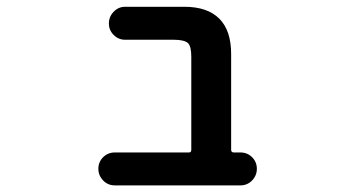

<svg xmlns="http://www.w3.org/2000/svg" viewBox="-20 -568 1040 569"><path d="M320.3 -18.6Q299.8 -18.6 285.6 -33.2Q271.5 -47.9 271.5 -67.9Q271.5 -87.9 285.6 -102.1Q299.8 -116.2 320.3 -116.2H540Q546.9 -116.2 546.9 -124V-399.4Q546.9 -430.7 537.1 -440.4Q525.4 -450.2 495.1 -450.2H350.6Q331.1 -450.2 316.9 -464.4Q302.7 -478.5 302.7 -498.5Q302.7 -518.6 316.9 -533.2Q331.1 -547.9 350.6 -547.9H526.4Q594.7 -547.9 629.9 -512.7Q665 -477.5 665 -408.2V-124Q665 -116.2 672.9 -116.2H692.4Q712.9 -116.2 727.1 -102.1Q741.2 -87.9 741.2 -67.9Q741.2 -47.9 727.1 -33.2Q712.9 -18.6 692.4 -18.6Z"/></svg>

Font: Rounded Mgen+ 1mn medium
Style: Regular
Weight: 500
Designer: [Source Han Sans]
Ryoko NISHIZUKA  (kana & ideographs); Paul D. Hunt (Latin, Greek & Cyrillic); Wenlong ZHANG  (bopomofo
Version: Version 1.059.20150602